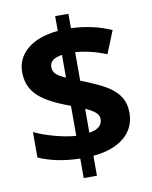

<svg xmlns="http://www.w3.org/2000/svg" viewBox="-85 -768 700 886"><g transform="rotate(-10 265.0 -325.5)"><path d="M495.1 -207Q495.1 -135.3 443.1 -91.6Q391.1 -47.9 296.9 -39.1V54.2H234.9V-37.1Q124 -39.6 41 -76.2V-195.8Q80.1 -176.3 135.7 -161.4Q191.4 -146.5 234.9 -143.6V-284.2L204.6 -295.9Q114.7 -331.5 77.4 -373Q40 -414.6 40 -475.6Q40 -541.5 91.6 -584Q143.1 -626.5 234.9 -635.3V-704.6H296.9V-637.2Q400.9 -632.8 484.9 -595.2L441.9 -489.3Q371.6 -518.6 296.9 -524.9V-391.1Q385.3 -356.9 422.9 -332Q460.4 -307.1 477.8 -277.1Q495.1 -247.1 495.1 -207ZM358.9 -200.2Q358.9 -219.2 343.3 -232.4Q327.6 -245.6 296.9 -259.8V-147Q358.9 -157.2 358.9 -200.2ZM176.3 -475.6Q176.3 -455.6 190.2 -442.6Q204.1 -429.7 234.9 -416.5V-522.9Q176.3 -514.2 176.3 -475.6Z"/></g></svg>

Font: Bpm'online Open Sans
Style: Bold
Weight: 700
Foundry: Ascender Corporation
Version: Version 1.10